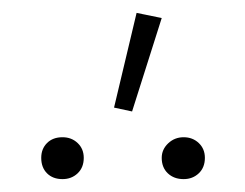

<svg xmlns="http://www.w3.org/2000/svg" viewBox="-20 -778 381 298"><path d="M157 -611 192 -758 231 -750 185 -605ZM44 -533Q44 -547 53 -556Q62 -565 77 -565Q91 -565 100.5 -556Q110 -547 110 -533Q110 -518 100.5 -509Q91 -500 77 -500Q62 -500 53 -509Q44 -518 44 -533ZM231 -533Q231 -546 241 -555.5Q251 -565 265 -565Q279 -565 288.5 -556Q298 -547 298 -533Q298 -518 288.5 -509Q279 -500 265 -500Q250 -500 240.5 -509Q231 -518 231 -533Z"/></svg>

Font: Ysabeau Light
Style: Regular
Weight: 300
Designer: Christian Thalmann (Catharsis Fonts)
Version: Version 0.003